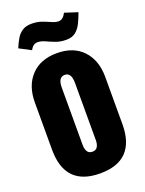

<svg xmlns="http://www.w3.org/2000/svg" viewBox="-175 -1035 847 1123"><g transform="rotate(-20 248.5 -473.0)"><path d="M248 7.8Q29.3 7.8 29.3 -219.2V-513.2Q29.3 -616.7 87.4 -678.5Q145.5 -740.2 248 -740.2Q351.1 -740.2 409.2 -678.5Q467.3 -616.7 467.3 -513.2V-219.2Q467.3 7.8 248 7.8ZM248 -127Q270 -127 279.5 -142.8Q289.1 -158.7 289.1 -183.1V-541Q289.1 -605 248 -605Q207 -605 207 -541V-183.1Q207 -158.7 216.6 -142.8Q226.1 -127 248 -127ZM328.6 -794.4Q291 -794.4 262.2 -805.7Q233.4 -816.9 209.7 -827.9Q186 -838.9 163.6 -838.9Q150.9 -838.9 139.6 -831.5Q128.4 -824.2 118.7 -805.7L46.4 -843.8Q58.6 -873.5 73 -898.2Q87.4 -922.9 109.9 -937.7Q132.3 -952.6 167 -952.6Q203.1 -952.6 231 -942.4Q258.8 -932.1 281.5 -921.9Q304.2 -911.6 323.2 -911.6Q336.4 -911.6 347.7 -919.9Q358.9 -928.2 368.7 -948.2L449.7 -921.9Q438 -889.2 423.8 -859.9Q409.7 -830.6 387.5 -812.5Q365.2 -794.4 328.6 -794.4Z"/></g></svg>

Font: Anton SC
Style: Regular
Weight: 400
Designer: Vernon Adams
Foundry: Vernon Adams
Version: Version 2.116; ttfautohint (v1.8.4.7-5d5b)